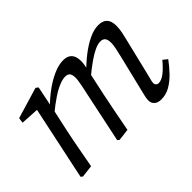

<svg xmlns="http://www.w3.org/2000/svg" viewBox="-86 -732 989 989"><g transform="rotate(-45 409.0 -237.5)"><path d="M68 8 58 0 146 -415 164 -401 44 -408 48 -437 218 -488 231 -478 206 -355V-353L175 -210Q164 -158 154.5 -105.5Q145 -53 135 0ZM335 8 325 0 394 -327Q396 -340 398.5 -353Q401 -366 401 -378Q401 -402 392.5 -411.5Q384 -421 367 -421Q348 -421 322 -410.5Q296 -400 263 -378Q230 -356 190 -323V-360H195Q229 -395 268 -424Q307 -453 346.5 -470.5Q386 -488 419 -488Q450 -488 466 -471Q482 -454 482 -419Q482 -405 479 -389.5Q476 -374 473 -358L471 -350L441 -210Q430 -158 420 -105.5Q410 -53 400 0ZM634 13Q610 13 596.5 1Q583 -11 583 -30Q583 -47 587.5 -63.5Q592 -80 599 -111L642 -288Q648 -314 653 -337Q658 -360 658 -375Q658 -401 649 -411Q640 -421 623 -421Q605 -421 581 -410Q557 -399 526 -377.5Q495 -356 456 -323V-361H461Q494 -395 531.5 -424Q569 -453 606 -470.5Q643 -488 675 -488Q707 -488 723 -471Q739 -454 739 -419Q739 -395 733.5 -370.5Q728 -346 722 -321L677 -135Q672 -114 668 -99.5Q664 -85 664 -77Q664 -67 670 -61.5Q676 -56 684 -56Q704 -56 728 -74Q752 -92 782 -128L806 -109Q784 -79 757.5 -51Q731 -23 700.5 -5Q670 13 634 13Z"/></g></svg>

Font: Source Serif 4
Style: Italic
Weight: 400
Italic angle: -12°
Designer: Frank Grießhammer
Foundry: Adobe Systems Incorporated
Version: Version 4.004;hotconv 1.0.116;makeotfexe 2.5.65601